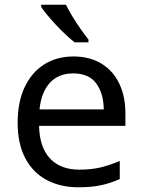

<svg xmlns="http://www.w3.org/2000/svg" viewBox="-20 -786 604 816"><path d="M292 -546Q361 -546 410.5 -516Q460 -486 486.5 -431.5Q513 -377 513 -304V-251H146Q148 -160 192.5 -112.5Q237 -65 317 -65Q368 -65 407.5 -74.5Q447 -84 489 -102V-25Q448 -7 408 1.5Q368 10 313 10Q237 10 178.5 -21Q120 -52 87.5 -113.5Q55 -175 55 -264Q55 -352 84.5 -415Q114 -478 167.5 -512Q221 -546 292 -546ZM291 -474Q228 -474 191.5 -433.5Q155 -393 148 -321H421Q420 -389 389 -431.5Q358 -474 291 -474ZM260 -766Q271 -744 287.5 -716.5Q304 -689 322.5 -663Q341 -637 356 -618V-606H297Q274 -624 245 -652.5Q216 -681 191.5 -709.5Q167 -738 155 -756V-766Z"/></svg>

Font: Go Noto Kurrent-Regular
Style: Regular
Weight: 400
Designer: Monotype Design Team
Foundry: Monotype Imaging Inc.
Version: Version 2.012; ttfautohint (v1.8.4.7-5d5b)